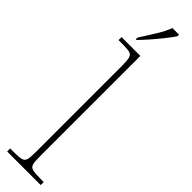

<svg xmlns="http://www.w3.org/2000/svg" viewBox="-333 -931 902 902"><g transform="rotate(45 118.5 -479.5)"><path d="M7 0V-20H27Q64 -20 80 -24Q96 -28 100 -43.5Q104 -59 104 -94V-662Q104 -699 100 -715.5Q96 -732 81.5 -736Q67 -740 37 -740H7V-760H132V-94Q132 -59 136 -43.5Q140 -28 156.5 -24Q173 -20 209 -20H230V0ZM62 -812Q84 -846 108.5 -885.5Q133 -925 146 -959H190V-949Q179 -932 157 -904Q135 -876 110 -847.5Q85 -819 65 -799H62Z"/></g></svg>

Font: Noto Serif Georgian SemiCondensed Thin
Style: Regular
Weight: 100
Width: 4
Designer: Monotype Design Team, Akaki Razmadze
Foundry: Google LLC
Version: Version 2.003; ttfautohint (v1.8.4.7-5d5b)